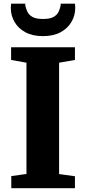

<svg xmlns="http://www.w3.org/2000/svg" viewBox="-20 -992 454 1012"><path d="M119.5 -75V-661.5L38.5 -676V-743H375V-676L291.5 -661.5V-74.5L375 -63V0H39.5V-64ZM206.5 -801.5Q151.5 -801.5 113.8 -822Q76 -842.5 56.5 -876.5Q37 -910.5 37 -949Q37 -956 37.5 -961.8Q38 -967.5 38.5 -972.5H113Q113 -970.5 113.2 -967.2Q113.5 -964 114 -960.5Q117 -947 124 -931Q131 -915 149.8 -903.5Q168.5 -892 206.5 -892Q244.5 -892 263.2 -903.2Q282 -914.5 289 -930.5Q296 -946.5 299 -960.5Q300 -964 300 -967.2Q300 -970.5 300 -972.5H375Q376 -967.5 376.2 -962Q376.5 -956.5 376.5 -949.5Q376.5 -911 357 -877Q337.5 -843 299.5 -822.2Q261.5 -801.5 206.5 -801.5Z"/></svg>

Font: Merriweather 24pt Black
Style: Regular
Weight: 900
Designer: Eben Sorkin
Foundry: Eben Sorkin
Version: Version 2.100